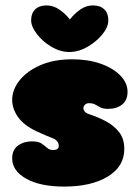

<svg xmlns="http://www.w3.org/2000/svg" viewBox="-20 -689 516 709"><path d="M217 0Q129 0 77 -29Q25 -58 25 -104Q25 -136 46.5 -151.5Q68 -167 98 -167Q122 -167 133.5 -159Q145 -151 154 -143Q163 -135 176 -135Q197 -135 197 -150Q197 -170 173.5 -179Q150 -188 115 -204Q67 -227 46 -257.5Q25 -288 25 -320Q25 -358 52 -392Q79 -426 128.5 -448Q178 -470 247 -470Q305 -470 351 -454Q397 -438 424 -410.5Q451 -383 451 -350Q451 -319 431 -303Q411 -287 379 -287Q361 -287 350.5 -292.5Q340 -298 331.5 -303Q323 -308 308 -308Q300 -308 294 -302.5Q288 -297 288 -289Q288 -283 293 -277Q298 -271 310 -267Q341 -257 370.5 -241.5Q400 -226 419.5 -201.5Q439 -177 439 -139Q439 -74 378 -37Q317 0 217 0ZM152 -669Q177 -669 199.5 -653.5Q222 -638 238 -617Q254 -638 276 -653.5Q298 -669 323 -669Q350 -669 365 -654.5Q380 -640 380 -614Q380 -589 358 -562Q336 -535 303 -516Q270 -497 236 -497Q202 -497 169.5 -516.5Q137 -536 116 -563.5Q95 -591 95 -614Q95 -640 110 -654.5Q125 -669 152 -669Z"/></svg>

Font: Cherry Bomb One
Style: Regular
Weight: 400
Designer: satsuyako
Foundry: satsuyako
Version: Version 4.100; ttfautohint (v1.8.3)